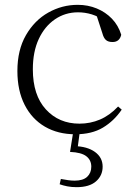

<svg xmlns="http://www.w3.org/2000/svg" viewBox="-20 -542 567 795"><path d="M292 14Q220 14 166 -17.5Q112 -49 82 -108Q52 -167 52 -248Q52 -335 87.5 -396.5Q123 -458 180 -490Q237 -522 302 -522Q344 -522 380.5 -507Q417 -492 443.5 -464.5Q470 -437 482 -398Q475 -368 446 -368Q428 -368 418.5 -376.5Q409 -385 404 -404L376 -490L419 -452Q388 -474 360 -482.5Q332 -491 303 -491Q250 -491 207.5 -462Q165 -433 140.5 -380.5Q116 -328 116 -255Q116 -148 170 -89Q224 -30 309 -30Q354 -30 394 -47Q434 -64 469 -101L484 -88Q452 -41 406 -13.5Q360 14 292 14ZM270 87 284 -1H311L300 81L287 63Q341 64 373 87Q405 110 405 148Q405 185 377.5 209Q350 233 297 233Q276 233 258.5 229.5Q241 226 227 221L232 199Q248 202 262 204Q276 206 289 206Q324 206 341 190Q358 174 358 148Q358 121 337.5 105Q317 89 270 87Z"/></svg>

Font: Noto Serif JP ExtraLight ExtraLight
Style: Regular
Weight: 250
Version: Version 2.003-H1;hotconv 1.1.1;makeotfexe 2.6.0